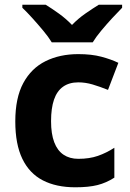

<svg xmlns="http://www.w3.org/2000/svg" viewBox="-20 -786 554 816"><path d="M300 10Q219 10 162 -19.5Q105 -49 75 -111Q45 -173 45 -270Q45 -370 79 -433Q113 -496 173.5 -526Q234 -556 313 -556Q369 -556 410.5 -545Q452 -534 483 -519L439 -404Q404 -418 373.5 -427Q343 -436 313 -436Q274 -436 248 -417.5Q222 -399 209.5 -362.5Q197 -326 197 -271Q197 -217 210.5 -181.5Q224 -146 250 -128.5Q276 -111 313 -111Q360 -111 396 -123.5Q432 -136 466 -158V-31Q432 -9 394.5 0.5Q357 10 300 10ZM200 -606Q186 -629 163.5 -656Q141 -683 117.5 -709Q94 -735 75 -753V-766H174Q200 -750 230 -728.5Q260 -707 286 -680Q312 -707 343 -728.5Q374 -750 400 -766H499V-753Q481 -735 457 -709Q433 -683 410.5 -656Q388 -629 374 -606Z"/></svg>

Font: Noto Sans Thai
Style: Bold
Weight: 700
Designer: Monotype Design Team
Foundry: Monotype Imaging Inc.
Version: Version 2.001